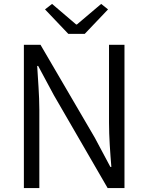

<svg xmlns="http://www.w3.org/2000/svg" viewBox="-20 -961 758 981"><path d="M102 0H181V-401C181 -476 174 -551 170 -624H175L255 -475L530 0H616V-732H537V-335C537 -261 543 -181 549 -108H544L464 -258L187 -732H102ZM329 -788H413L532 -913L497 -941L373 -836H369L246 -941L210 -913Z"/></svg>

Font: Noto Sans CJK SC DemiLight
Style: Regular
Weight: 350
Designer: Ryoko NISHIZUKA 西塚涼子 (kana, bopomofo & ideographs); Paul D. Hunt (Latin, Greek & Cyrillic); Sandoll Communications 산돌커뮤니
Foundry: Adobe
Version: Version 2.004;hotconv 1.0.118;makeotfexe 2.5.65603